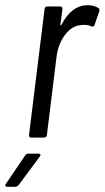

<svg xmlns="http://www.w3.org/2000/svg" viewBox="-71 -531 404 741"><path d="M309 -500Q315 -495 312 -487L294 -435Q291 -426 282 -429Q271 -435 254 -435Q245 -435 241 -434Q207 -432 180 -396.5Q153 -361 147 -310L110 -10Q108 0 99 0H49Q45 0 42.5 -3Q40 -6 41 -10L101 -496Q101 -500 104 -503Q107 -506 112 -506H161Q170 -506 170 -496L162 -436Q162 -433 163.5 -433Q165 -433 166 -435Q205 -511 268 -511Q291 -511 309 -500ZM-48 178 26 69Q31 62 38 62H78Q84 62 85 65.5Q86 69 82 74L1 183Q-6 190 -12 190H-43Q-48 190 -50 186.5Q-52 183 -48 178Z"/></svg>

Font: Barlow Condensed
Style: Italic
Weight: 400
Width: 3
Italic angle: -7°
Designer: Jeremy Tribby
Foundry: Tribby Type
Version: Version 1.408